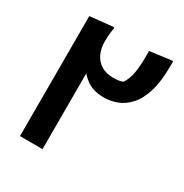

<svg xmlns="http://www.w3.org/2000/svg" viewBox="-175 -896 987 1032"><g transform="rotate(30 319.0 -380.0)"><path d="M92 -745 238 -760 240 -752Q235 -730 233.5 -708Q232 -686 232 -671Q232 -628 247 -594.5Q262 -561 292.5 -541.5Q323 -522 368 -522Q382 -522 397 -523.5Q412 -525 428 -531Q451 -567 457.5 -611.5Q464 -656 464 -704V-743L592 -760H604V-732Q604 -634 584 -570Q564 -506 530.5 -470Q497 -434 457.5 -419.5Q418 -405 378 -405Q314 -405 272.5 -433.5Q231 -462 206 -507L232 -526V0H92Z"/></g></svg>

Font: Kufam SemiBold
Style: Italic
Weight: 600
Italic angle: -11°
Designer: Artur Schmal
Foundry: Original Type
Version: Version 1.301; ttfautohint (v1.8.3)